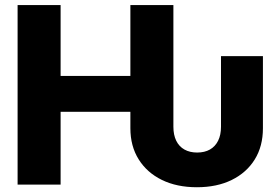

<svg xmlns="http://www.w3.org/2000/svg" viewBox="-20 -748 1136 778"><path d="M777.8 10.7Q696.8 10.7 636.2 -18.8Q575.7 -48.3 542 -102.1Q508.3 -155.8 508.3 -228.5V-294.9H225.6V0H51.3V-727.5H225.6V-440.4H508.3V-727.5H682.6V-234.4Q682.6 -201.2 694.1 -177.7Q705.6 -154.3 727.3 -142.1Q749 -129.9 778.8 -129.9Q809.1 -129.9 830.6 -142.1Q852.1 -154.3 863.8 -177.7Q875.5 -201.2 875.5 -234.4V-520.5H1045.4V-228.5Q1045.4 -155.3 1012.2 -101.8Q979 -48.3 918.9 -18.8Q858.9 10.7 777.8 10.7Z"/></svg>

Font: Inter 24pt ExtraBold
Style: Regular
Weight: 800
Designer: Rasmus Andersson
Foundry: rsms
Version: Version 4.001;git-66647c0bb